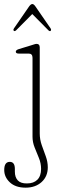

<svg xmlns="http://www.w3.org/2000/svg" viewBox="-30 -676 320 930"><path d="M162.5 -30Q162.5 -0.5 172.2 27Q182 54.5 191.8 81.2Q201.5 108 201.5 134.5Q201.5 178.5 171.5 205.8Q141.5 233 94 233Q45.5 233 18 207.5Q-9.5 182 -9.5 147.5Q-9.5 108 17.5 108Q42 108 42 142.5V155.5Q42 182.5 56.2 197.8Q70.5 213 100.5 212.5Q133 212.5 151 194.5Q169 176.5 169 142Q169 115 158.5 89.5Q148 64 137.8 38.5Q127.5 13 127.5 -14V-396Q127.5 -416.5 109 -416.5H61Q46.5 -416.5 46.5 -425.5Q46.5 -433.5 60.5 -438L119.5 -456Q128 -458.5 135.2 -461Q142.5 -463.5 147 -463.5Q162.5 -463.5 162.5 -446.5ZM215.1 -526.5Q211.1 -523 204.7 -529L126.3 -608L47.9 -529Q41.1 -523.5 37.5 -526.5Q32.3 -530.5 37.9 -539L111.1 -645Q119.5 -656.5 126.7 -656.5Q133.5 -656.5 141.5 -645L214.7 -539Q219.9 -531 215.1 -526.5Z"/></svg>

Font: Fraunces 9pt Soft Thin
Style: Regular
Weight: 100
Version: Version 1.000;[b76b70a41]